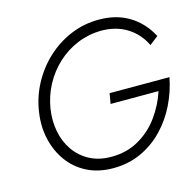

<svg xmlns="http://www.w3.org/2000/svg" viewBox="-105 -818 957 936"><g transform="rotate(-15 374.0 -350.0)"><path d="M422 -297 431 -349H733Q720 -280 688.5 -215.5Q657 -151 608.5 -100.5Q560 -50 496 -20.5Q432 9 355 9Q280 9 223 -20Q166 -49 129.5 -99.5Q93 -150 78.5 -214.5Q64 -279 75 -350Q86 -424 121 -489Q156 -554 209.5 -603.5Q263 -653 330 -681Q397 -709 473 -709Q561 -709 625.5 -669.5Q690 -630 728 -558L684 -524Q655 -585 599.5 -619.5Q544 -654 468 -654Q405 -653 348.5 -629.5Q292 -606 247 -564.5Q202 -523 172.5 -468Q143 -413 133 -350Q124 -291 134.5 -236.5Q145 -182 174.5 -139.5Q204 -97 250.5 -72Q297 -47 360 -47Q438 -47 499 -82Q560 -117 601.5 -174.5Q643 -232 664 -297Z"/></g></svg>

Font: Jost* Light
Style: Italic
Weight: 300
Italic angle: -10°
Version: Version 3.7